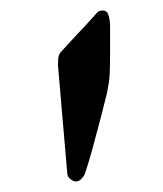

<svg xmlns="http://www.w3.org/2000/svg" viewBox="-20 -568 311 367"><path d="M125 -221.2Q120.1 -221.2 114.3 -225.8Q108.4 -230.5 108.4 -238.8L90.8 -443.4Q90.8 -449.7 91.3 -456.1Q91.8 -462.4 95.2 -467.3Q101.6 -474.6 115.5 -489.5Q129.4 -504.4 143.8 -519.8Q158.2 -535.2 166 -544.4Q169.9 -547.9 176.3 -547.9Q182.1 -547.9 185.5 -543.5Q190.4 -534.2 190.4 -517.1V-466.8Q190.4 -443.8 189.7 -427.2Q189 -410.6 183.6 -386.7Q180.2 -372.1 172.6 -343Q165 -314 156.7 -283.7Q148.4 -253.4 142.1 -235.4Q140.1 -230.5 135.3 -225.8Q130.4 -221.2 125 -221.2Z"/></svg>

Font: David Libre Medium
Style: Regular
Weight: 500
Designer: Ismar David, J. Victor Gaultney, Annie Olsen and Meir Sadan
Foundry: Monotype Imaging Inc. & SIL International
Version: Version 1.100; ttfautohint (v1.8.4.7-5d5b)